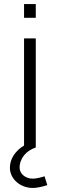

<svg xmlns="http://www.w3.org/2000/svg" viewBox="-20 -730 296 950"><path d="M200.4 142.2C188.4 146.2 162 154 142 154C106.1 154 77 129.9 77 100.1C77 53.5 109.7 15.1 157 0V-540H99V-9.9C56.6 15.6 29 54.8 29 100.1C29 155.3 80 200 142 200C162 200 185 195.1 214 186.1ZM99 -642H157V-710H99Z"/></svg>

Font: Resamitz
Style: Regular
Weight: 500
Designer: gluk
Foundry: gluk
Version: Version 0.047